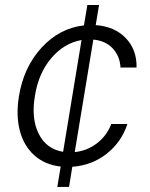

<svg xmlns="http://www.w3.org/2000/svg" viewBox="-20 -652 596 763"><path d="M207.7 90.9 221.2 9.9Q158 2.8 115.9 -35.2Q73.9 -73.2 58.4 -134.1Q43 -195 55.4 -270.2Q74.2 -385.3 145.2 -462.7Q216.3 -540.1 313.6 -551.1L327.1 -632.1H373.6L360.4 -552.2Q435 -546.9 479.6 -500.9Q524.1 -454.9 522.7 -383.5H458.8Q456.7 -428.6 428.3 -459.3Q399.9 -490.1 350.9 -494.7L277 -47.6Q326 -52.6 365.1 -82.4Q404.1 -112.2 422.2 -159.1H486.2Q463.1 -87.7 404.1 -41.2Q345.2 5.3 267.4 10.7L254.3 90.9ZM230.8 -48.7 304 -492.9Q234.7 -480.8 183.9 -421Q133.2 -361.2 119 -272.4Q103.3 -181.5 133.7 -120.6Q164.1 -59.7 230.8 -48.7Z"/></svg>

Font: Karasuma Gothic
Style: Light Italic
Weight: 300
Italic angle: 9.39998°
Designer: Rasmus Andersson / Ryoko Nishizuka
Foundry: rsms
Version: Version 1.00